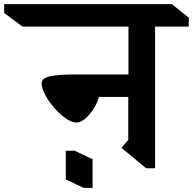

<svg xmlns="http://www.w3.org/2000/svg" viewBox="-137 -806 936 931"><path d="M615 -677V10H572L452 -89L485 -128V-336H343Q330 -290 296.5 -251Q263 -212 234 -212Q204 -212 163.5 -246Q123 -280 94 -325.5Q65 -371 65 -402Q65 -426 102.5 -435.5Q140 -445 237 -445H486V-677H-28L-117 -743V-786H696L779 -720L778 -677ZM312 105H269L182 64V-75H225L312 -34Z"/></svg>

Font: Inknut Antiqua Medium
Style: Regular
Weight: 500
Designer: Claus Eggers Sørensen
Foundry: Claus Eggers Sørensen
Version: Version 1.003; ttfautohint (v1.8.2) -l 8 -r 50 -G 200 -x 14 